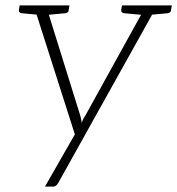

<svg xmlns="http://www.w3.org/2000/svg" viewBox="-20 -516 658 713"><path d="M147 177 258 -17 105 -496H139Q146 -496 149 -492.5Q152 -489 154 -485L278 -87Q279 -82 281 -74Q283 -66 284 -59Q285 -65 287 -69.5Q289 -74 291.5 -78.5Q294 -83 297 -87L517 -485Q519 -490 524 -493Q529 -496 533 -496H564L197 162Q194 168 189 172.5Q184 177 176 177ZM133 -482 134 -496H172L171 -482ZM503 -482 505 -496H543L541 -482ZM144 -496 135 -460 60 -467Q55 -468 52.5 -470.5Q50 -473 50 -478L53 -496ZM238 -496 235 -478Q235 -473 231.5 -470.5Q228 -468 224 -467L147 -460L146 -496ZM524 -496 515 -460 440 -467Q435 -468 432.5 -470.5Q430 -473 430 -478L433 -496ZM618 -496 615 -478Q615 -473 611.5 -470.5Q608 -468 604 -467L527 -460L526 -496Z"/></svg>

Font: Aleo ExtraLight
Style: Italic
Weight: 250
Italic angle: -7°
Designer: Alessio Laiso
Foundry: Alessio Laiso
Version: Version 2.001;gftools[0.9.29]